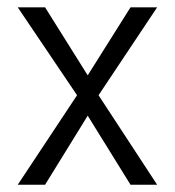

<svg xmlns="http://www.w3.org/2000/svg" viewBox="-20 -508 481 528"><path d="M28.8 0 191.9 -246.1 28.8 -487.8H104L221.2 -300.8L338.9 -487.8H412.1L251 -246.1L412.1 0H338.9L221.2 -189.9L104 0Z"/></svg>

Font: HK Grotesk Light
Style: Regular
Weight: 300
Designer: Alfredo Marco Pradil and Stefan Peev
Foundry: Hanken Design Co.
Version: Version 1.045;PS 001.045;hotconv 1.0.88;makeotf.lib2.5.64775